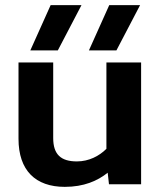

<svg xmlns="http://www.w3.org/2000/svg" viewBox="-20 -717 627 747"><path d="M98 -521H205L297 -697H177ZM326 -521H433L525 -697H405ZM232 10C306 10 359 -13 399 -45L404 0H529V-474H394V-138C366 -110 326 -89 279 -89C217 -89 187 -116 187 -180V-474H52V-177C52 -54 118 10 232 10Z"/></svg>

Font: Kanit Medium
Style: Regular
Weight: 500
Designer: Katatrad Team
Foundry: CadsonDemak
Version: Version 1.000;PS 001.000;hotconv 1.0.88;makeotf.lib2.5.64775